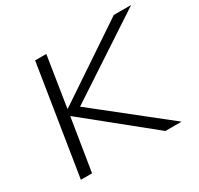

<svg xmlns="http://www.w3.org/2000/svg" viewBox="-149 -889 1112 1072"><g transform="rotate(-30 407.0 -352.5)"><path d="M83 0 195 -705H267L216 -381H219L702 -705H814L268 -346L259 -375L732 0H628L212 -336H209L155 0Z"/></g></svg>

Font: Nunito Sans 10pt Expanded Light
Style: Italic
Weight: 300
Width: 7
Italic angle: -9°
Designer: Vernon Adams
Foundry: Vernon Adams
Version: Version 3.101;gftools[0.9.27]